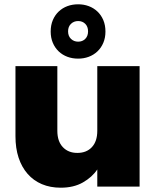

<svg xmlns="http://www.w3.org/2000/svg" viewBox="-20 -869 726 894"><path d="M630 0H433V-80Q409 -44 366 -19.5Q323 5 263 5Q214 5 175 -11.5Q136 -28 108.5 -59.5Q81 -91 66.5 -135Q52 -179 52 -235V-561H247V-260Q247 -211 272.5 -184Q298 -157 340 -157Q383 -157 408 -184Q433 -211 433 -260V-561H630ZM344 -675Q364 -675 377 -688Q390 -701 390 -723Q390 -745 377 -758Q364 -771 344 -771Q324 -771 310.5 -758Q297 -745 297 -723Q297 -701 310.5 -688Q324 -675 344 -675ZM344 -849Q370 -849 393 -840.5Q416 -832 433.5 -815.5Q451 -799 461 -775.5Q471 -752 471 -722Q471 -693 461 -669.5Q451 -646 433.5 -629.5Q416 -613 393 -604.5Q370 -596 344 -596Q317 -596 294 -604.5Q271 -613 253.5 -629.5Q236 -646 226 -669.5Q216 -693 216 -722Q216 -752 226 -775.5Q236 -799 253.5 -815.5Q271 -832 294 -840.5Q317 -849 344 -849Z"/></svg>

Font: SVN-Poppins ExtraBold
Style: Regular
Weight: 800
Designer: Ninad Kale (Devanagari), Jonny Pinhorn (Latin)
Foundry: Indian Type Foundry
Version: Version 3.002 2017; ttfautohint (v1.8.3)